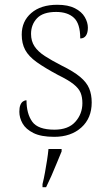

<svg xmlns="http://www.w3.org/2000/svg" viewBox="-20 -563 455 804"><path d="M207 10Q152 10 120 -6Q88 -22 74.5 -46Q61 -70 61 -95Q61 -112 65 -122.5Q69 -133 76 -138Q83 -143 91 -143Q91 -87 115 -53.5Q139 -20 208 -20Q266 -20 295.5 -53Q325 -86 325 -131Q325 -156 317.5 -174.5Q310 -193 288 -210.5Q266 -228 223 -249Q167 -279 133.5 -303Q100 -327 85.5 -354Q71 -381 71 -418Q71 -474 111 -508.5Q151 -543 220 -543Q265 -543 293.5 -528.5Q322 -514 335 -491.5Q348 -469 348 -447Q348 -426 340 -414Q332 -402 316 -402Q316 -464 289.5 -488.5Q263 -513 215 -513Q160 -513 135 -486.5Q110 -460 110 -421Q110 -391 124.5 -369Q139 -347 167.5 -328.5Q196 -310 237 -289Q288 -264 315.5 -241Q343 -218 353.5 -192.5Q364 -167 364 -134Q364 -68 320.5 -29Q277 10 207 10ZM158 208Q164 184 168.5 158.5Q173 133 177 108Q181 83 183 61H238V71Q229 92 218 119.5Q207 147 195 174Q183 201 173 221H158Z"/></svg>

Font: Noto Serif Gujarati ExtraLight
Style: Regular
Weight: 250
Version: Version 2.102